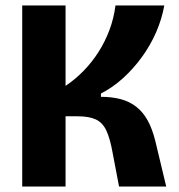

<svg xmlns="http://www.w3.org/2000/svg" viewBox="-20 -680 651 700"><path d="M61 0V-660H219V-367Q255 -391 285.5 -422.5Q316 -454 339.5 -491Q363 -528 379 -570.5Q395 -613 401 -660H579Q570 -610 549 -562Q528 -514 497 -471.5Q466 -429 428.5 -395Q391 -361 348 -339V-327Q388 -327 420 -318.5Q452 -310 476.5 -291Q501 -272 518 -241.5Q535 -211 546 -167L586 0H414L390 -126Q381 -176 367.5 -204.5Q354 -233 329.5 -244.5Q305 -256 263 -256H219V0Z"/></svg>

Font: Bricolage Grotesque SemiCondensed ExtraBold
Style: Regular
Weight: 800
Width: 4
Designer: Mathieu Triay
Foundry: Atelier Triay
Version: Version 1.001;gftools[0.9.33.dev8+g029e19f]